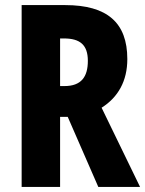

<svg xmlns="http://www.w3.org/2000/svg" viewBox="-20 -734 570 754"><path d="M236 -714H65V0H216V-275H246L366 0H530L379 -311C444 -352 480 -416 480 -502C480 -645 401 -714 236 -714ZM231 -583C294 -583 325 -558 325 -495C325 -432 299 -396 233 -396H216V-583Z"/></svg>

Font: Noto Sans Kannada ExtraCondensed ExtraBold
Style: Regular
Weight: 800
Width: 2
Designer: Jelle Bosma - Monotype Design Team
Foundry: Monotype Imaging Inc.
Version: Version 2.005